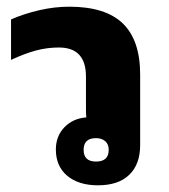

<svg xmlns="http://www.w3.org/2000/svg" viewBox="-20 -545 505 574"><path d="M273 9Q215 9 181 -19.5Q147 -48 147 -98Q147 -138 172.5 -164.5Q198 -191 238 -194Q237 -204 237 -216.5Q237 -229 237 -245V-316Q237 -403 156 -403Q121 -403 87.5 -394Q54 -385 13 -366V-487Q52 -504 97.5 -514.5Q143 -525 187 -525Q295 -525 347 -475Q399 -425 399 -322V-111Q399 -54 366.5 -22.5Q334 9 273 9ZM267 -62Q305 -62 305 -97Q305 -114 294.5 -123Q284 -132 267 -132Q230 -132 230 -97Q230 -62 267 -62Z"/></svg>

Font: Noto Sans Thai Looped UI ExtraBold
Style: Regular
Weight: 800
Designer: Cadson Demak Team
Foundry: Cadson Demak Co., Ltd.
Version: Version 1.000